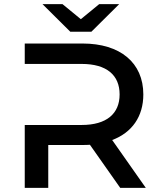

<svg xmlns="http://www.w3.org/2000/svg" viewBox="-20 -911 769 931"><path d="M524 -232C620 -268 675 -346 675 -453C675 -607 563 -700 380 -700H100V-601H376C497 -601 560 -547 560 -453C560 -360 497 -305 376 -305H100V0H214V-208H380C392 -208 405 -208 416 -209L563 0H687ZM558 -891H461L372 -818L283 -891H186L321 -757H423Z"/></svg>

Font: Montserrat-Alt1 SemBd
Style: Regular
Weight: 600
Designer: Differentunic
Foundry: Differentunic
Version: Version 7.222